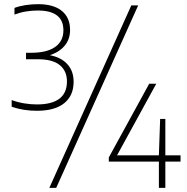

<svg xmlns="http://www.w3.org/2000/svg" viewBox="-20 -834 900 922"><path d="M157 -302Q91.5 -302 36 -321.5V-353.5Q66 -342.5 97 -337.5Q128 -332.5 157 -332.5Q301.5 -332.5 301.5 -443Q301.5 -493 267.2 -521.2Q233 -549.5 161.5 -549.5H105V-580.5H129Q205 -580.5 244.8 -608.5Q284.5 -636.5 284.5 -688.5Q284.5 -783.5 161.5 -783.5Q133 -783.5 105.2 -779Q77.5 -774.5 49.5 -764V-796Q73 -805 103 -809.5Q133 -814 163 -814Q237 -814 276.8 -781.8Q316.5 -749.5 316.5 -690Q316.5 -645.5 290.5 -614.5Q264.5 -583.5 219.5 -569Q275 -558 304.2 -525Q333.5 -492 333.5 -441.5Q333.5 -375 288.5 -338.5Q243.5 -302 157 -302ZM217 68 610.5 -808H643.5L250 68ZM502.5 -58V-78L696.5 -432H730.5L542 -88H743L749 -263H774V-88H847V-58H774V68H743V-58Z"/></svg>

Font: Encode Sans Th
Style: Regular
Weight: 100
Designer: Multiple Designers
Foundry: Impallari Type
Version: Version 3.002; ttfautohint (v1.8.3) -l 8 -r 50 -G 200 -x 14 